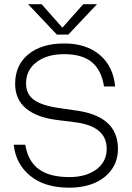

<svg xmlns="http://www.w3.org/2000/svg" viewBox="-20 -860 609 888"><path d="M296 -700H243L110 -840.5H172.5L268.5 -732L365 -840.5H428.5ZM320.5 -295.5 245 -305Q150.5 -316.5 100.2 -358.5Q50 -400.5 50 -472.5Q50 -558.5 111 -608.8Q172 -659 277.5 -659Q379 -659 441.5 -606Q504 -553 512.5 -460H461Q449.5 -535.5 404.8 -572.5Q360 -609.5 276.5 -609.5Q197 -609.5 148.8 -572.5Q100.5 -535.5 100.5 -474.5Q100.5 -425 136.2 -398.8Q172 -372.5 249 -361L324 -350Q525.5 -325.5 525.5 -172Q525.5 -117.5 497.2 -77Q469 -36.5 418.5 -14.2Q368 8 300 8Q186.5 8 119.8 -46.8Q53 -101.5 43.5 -190.5H97Q109.5 -114 159.5 -77.5Q209.5 -41 301 -41Q378 -41 425.8 -76.5Q473.5 -112 473.5 -172Q473.5 -278.5 320.5 -295.5Z"/></svg>

Font: Overused Grotesk Light
Style: Regular
Weight: 300
Version: Version 0.004